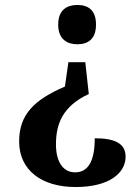

<svg xmlns="http://www.w3.org/2000/svg" viewBox="-20 -560 556 772"><path d="M291 -540C250 -540 214 -521 214 -461C214 -402 250 -382 291 -382C333 -382 366 -402 366 -461C366 -521 333 -540 291 -540ZM323 -310H255L241 -212C116 -158 57 -99 57 9C57 124 147 192 284 192C422 192 485 134 485 70C485 15 439 -4 361 -4C361 83 337 133 282 133C232 133 205 88 205 21C205 -62 232 -133 337 -182Z"/></svg>

Font: Noto Serif Bengali SemiCondensed
Style: Bold
Weight: 700
Width: 4
Designer: Juan Bruce, Universal Thirst, Indian Type Foundry and the Monotype Design Team.
Foundry: Monotype Imaging Inc.
Version: Version 2.003